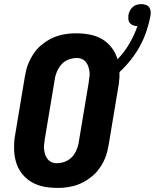

<svg xmlns="http://www.w3.org/2000/svg" viewBox="-20 -905 752 933"><path d="M257 8Q238 8 219 6Q200 4 182 -0.5Q164 -5 147 -13Q130 -21 116 -32Q102 -43 90 -57Q78 -71 70 -87Q62 -103 57 -120.5Q52 -138 50 -157Q48 -176 48.5 -198.5Q49 -221 51 -234L101 -534Q104 -551 108 -567Q112 -583 119 -599Q126 -615 134.5 -630Q143 -645 154 -659Q165 -673 179 -684.5Q193 -696 207.5 -705.5Q222 -715 238 -722Q254 -729 271 -733.5Q288 -738 307 -740.5Q326 -743 338 -743H352Q386 -743 418.5 -736.5Q451 -730 477.5 -714Q504 -698 523 -673Q542 -648 551 -617Q585 -652 609 -693.5Q633 -735 648 -778Q638 -778 628 -781.5Q618 -785 611.5 -792.5Q605 -800 604 -810.5Q603 -821 604 -832Q606 -842 611 -852.5Q616 -863 625 -871Q634 -879 645 -882Q656 -885 666 -885Q678 -885 688.5 -881.5Q699 -878 705 -869.5Q711 -861 712 -850Q713 -839 711 -827Q704 -790 691.5 -753Q679 -716 660 -681Q641 -646 615.5 -614Q590 -582 561 -555Q560 -548 560.5 -539.5Q561 -531 560 -524Q559 -517 558.5 -511.5Q558 -506 558 -501L508 -201Q505 -184 501 -168Q497 -152 490.5 -136Q484 -120 475 -105Q466 -90 455 -76Q444 -62 430 -50.5Q416 -39 401.5 -29.5Q387 -20 371 -13Q355 -6 338 -1.5Q321 3 302 5.5Q283 8 272 8ZM251 -112H257Q269 -112 282 -115Q295 -118 307 -124.5Q319 -131 328.5 -140.5Q338 -150 344.5 -161.5Q351 -173 356 -187.5Q361 -202 362 -210L411 -504Q412 -512 413 -519.5Q414 -527 415 -535Q416 -543 415.5 -550.5Q415 -558 413.5 -565Q412 -572 410 -579Q408 -586 404.5 -592.5Q401 -599 396.5 -604.5Q392 -610 386 -614Q380 -618 371.5 -620.5Q363 -623 359 -623H352Q340 -623 327 -620Q314 -617 302 -610.5Q290 -604 281 -594.5Q272 -585 265 -573.5Q258 -562 253 -547.5Q248 -533 247 -525L198 -231Q197 -223 196 -215.5Q195 -208 194 -200Q193 -192 193.5 -184.5Q194 -177 195.5 -170Q197 -163 199 -156Q201 -149 204.5 -142.5Q208 -136 212.5 -130.5Q217 -125 223 -121Q229 -117 237.5 -114.5Q246 -112 251 -112Z"/></svg>

Font: Iosevka Aile Heavy Oblique
Style: Regular
Weight: 900
Italic angle: -9°
Designer: Belleve Invis
Foundry: Belleve Invis
Version: Version 31.1.0; ttfautohint (v1.8.4)